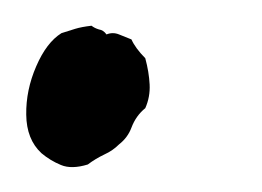

<svg xmlns="http://www.w3.org/2000/svg" viewBox="-50 -106 205 150"><path d="M21.5 -85.9Q23.9 -84 27.3 -83Q30.8 -82.5 33.2 -79.1Q38.1 -81.1 43 -79.1L52.7 -75.2Q55.7 -68.4 63.5 -60.5Q66.4 -49.8 66.9 -40Q67.4 -30.3 63.5 -21.5Q56.2 -15.6 52.7 -6.3Q49.8 1.5 43 6.8Q38.1 11.7 31.7 14.6Q24.4 18.1 18.6 22.5Q5.9 26.4 -2.4 22.9Q-10.7 19.5 -17.6 13.7Q-29.3 2.9 -29.5 -16.4Q-29.8 -35.6 -21.7 -54.2Q-13.7 -72.8 -2 -80.1Q3.9 -82 8.8 -83.5Q13.7 -85 21.5 -85.9Z"/></svg>

Font: Taprom
Style: Regular
Weight: 400
Designer: Danh Hong
Version: Version 8.002; ttfautohint (v1.8.3)